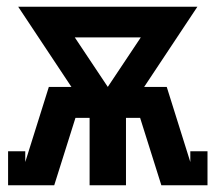

<svg xmlns="http://www.w3.org/2000/svg" viewBox="-20 -550 640 570"><path d="M4 0V-101H55V-69L125 -292H192L34 -530H566L408 -292H475L545 -69V-101H596V0H459L396 -200H354V0H246V-200H204L141 0ZM300 -292 398 -439H202Z"/></svg>

Font: Iosevka Slab Extended
Style: Bold
Weight: 700
Width: 7
Monospace: yes
Designer: Belleve Invis
Foundry: Belleve Invis
Version: Version 11.1.0; ttfautohint (v1.8.3)